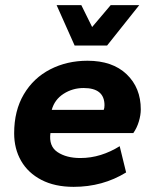

<svg xmlns="http://www.w3.org/2000/svg" viewBox="-20 -716 600 746"><path d="M266 10Q193 10 141 -17Q89 -44 62 -91Q35 -138 35 -198Q35 -286 72.5 -349.5Q110 -413 175 -446.5Q240 -480 320 -480Q417 -480 472 -427.5Q527 -375 527 -291Q527 -269 519.5 -244Q512 -219 498 -199H176Q169 -148 203.5 -125Q238 -102 292 -102Q333 -102 371.5 -114Q410 -126 445 -148L470 -46Q379 10 266 10ZM181 -289H383Q386 -296 386 -307Q386 -374 305 -374Q262 -374 227 -351.5Q192 -329 181 -289ZM270 -539 200 -696H296L338 -611L410 -696H521L396 -539Z"/></svg>

Font: Gantari
Style: Bold Italic
Weight: 700
Italic angle: -10°
Designer: Anugrah Pasau
Foundry: Lafontype
Version: Version 1.000; ttfautohint (v1.8.4.7-5d5b)